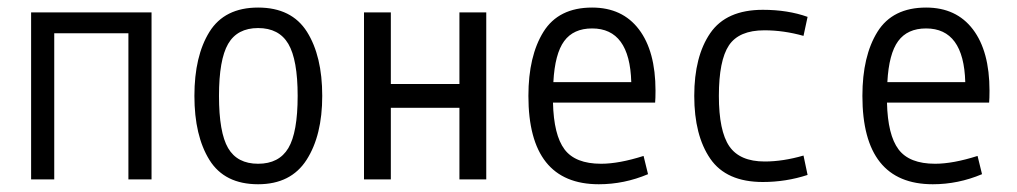

<svg xmlns="http://www.w3.org/2000/svg" viewBox="-20 -470 2665 503"><path d="M316.4 0V-382.8H122.1V0H61.5V-437.5H377V0Z M489.3 -218.8Q489.3 -323.2 528.8 -386.7Q568.4 -450.2 656.2 -450.2Q744.1 -450.2 784.2 -386.7Q824.2 -323.2 824.2 -218.8Q824.2 -115.2 783.2 -51.3Q742.2 12.7 656.2 12.7Q568.4 12.7 528.8 -50.8Q489.3 -114.3 489.3 -218.8ZM759.8 -218.8Q759.8 -313.5 735.4 -355Q710.9 -396.5 656.2 -396.5Q601.6 -396.5 577.6 -355Q553.7 -313.5 553.7 -218.8Q553.7 -123 577.6 -82Q601.6 -41 656.2 -41Q710.9 -41 735.4 -82Q759.8 -123 759.8 -218.8Z M1183.6 0V-187.5H1003.9V0H933.6V-437.5H1003.9V-250H1183.6V-437.5H1253.9V0Z M1697.3 -232.4Q1697.3 -211.9 1696.3 -201.2H1428.7Q1430.7 -116.2 1459 -78.6Q1487.3 -41 1554.7 -41Q1601.6 -41 1666 -61.5L1677.7 -13.7Q1615.2 12.7 1548.8 12.7Q1364.3 12.7 1364.3 -218.8Q1364.3 -323.2 1403.8 -386.7Q1443.4 -450.2 1531.2 -450.2Q1610.4 -450.2 1653.8 -393.1Q1697.3 -335.9 1697.3 -232.4ZM1429.7 -254.9H1633.8Q1629.9 -395.5 1531.2 -395.5Q1482.4 -395.5 1458 -362.3Q1433.6 -329.1 1429.7 -254.9Z M1982.4 -390.6Q1916 -390.6 1889.6 -351.1Q1863.3 -311.5 1863.3 -218.8Q1863.3 -127 1890.6 -86.9Q1918 -46.9 1983.4 -46.9Q2031.2 -46.9 2085 -62.5L2095.7 -11.7Q2039.1 6.8 1978.5 6.8Q1882.8 6.8 1840.8 -54.2Q1798.8 -115.2 1798.8 -218.8Q1798.8 -322.3 1840.8 -383.3Q1882.8 -444.3 1978.5 -444.3Q2043.9 -444.3 2095.7 -425.8L2085 -376Q2033.2 -390.6 1982.4 -390.6Z M2572.3 -232.4Q2572.3 -211.9 2571.3 -201.2H2303.7Q2305.7 -116.2 2334 -78.6Q2362.3 -41 2429.7 -41Q2476.6 -41 2541 -61.5L2552.7 -13.7Q2490.2 12.7 2423.8 12.7Q2239.3 12.7 2239.3 -218.8Q2239.3 -323.2 2278.8 -386.7Q2318.4 -450.2 2406.2 -450.2Q2485.4 -450.2 2528.8 -393.1Q2572.3 -335.9 2572.3 -232.4ZM2304.7 -254.9H2508.8Q2504.9 -395.5 2406.2 -395.5Q2357.4 -395.5 2333 -362.3Q2308.6 -329.1 2304.7 -254.9Z"/></svg>

Font: Sudo Light
Style: Regular
Weight: 300
Monospace: yes
Designer: Jens Kutilek
Foundry: Jens Kutilek
Version: Version 0.040